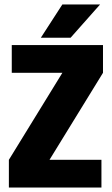

<svg xmlns="http://www.w3.org/2000/svg" viewBox="-20 -845 504 865"><path d="M444 -642V-517L203 -125H437V0H20V-125L261 -517H33V-642ZM431 -825 298 -675H164L261 -825Z"/></svg>

Font: Teko
Style: Bold
Weight: 700
Designer: Manushi Parikh, Jonny Pinhorn
Foundry: Indian Type Foundry
Version: Version 1.106;PS 1.0;hotconv 1.0.78;makeotf.lib2.5.61930; tt